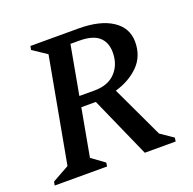

<svg xmlns="http://www.w3.org/2000/svg" viewBox="-104 -666 776 771"><g transform="rotate(-20 283.5 -280.0)"><path d="M3 0 6 -16 78 -56 160 -504 100 -544 103 -560H308Q400 -560 452 -526Q504 -492 504 -432Q504 -371 465 -331.5Q426 -292 364 -274L468 -53L522 -16L520 0H388L273 -259H211L174 -56L229 -16L227 0ZM294 -513H257L219 -304H284Q342 -304 373.5 -337.5Q405 -371 405 -423Q405 -466 378.5 -489.5Q352 -513 294 -513Z"/></g></svg>

Font: Spectral SC Medium
Style: Italic
Weight: 500
Italic angle: -10°
Designer: Jean-Baptiste Levee
Foundry: Production Type
Version: Version 2.001